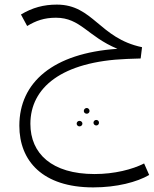

<svg xmlns="http://www.w3.org/2000/svg" viewBox="-20 -460 670 834"><path d="M606 250C555 276 477 296 391 296C205 296 112 207 112 78C112 -79 247 -193 532 -204L591 -206L597 -255C411 -294 385 -440 227 -440C170 -440 121 -427 71 -397L98 -347C136 -370 172 -383 223 -383C330 -383 360 -302 490 -248C210 -229 64 -102 64 86C64 239 165 354 385 354C487 354 575 331 628 300ZM344 22C344 29 350 34 357 34C363 34 369 29 369 22C369 15 363 9 357 9C350 9 344 15 344 22ZM386 73C386 80 392 85 398 85C405 85 410 80 410 73C410 66 405 61 398 61C392 61 386 66 386 73ZM313 77C313 84 319 89 325 89C332 89 338 84 338 77C338 70 332 65 325 65C319 65 313 70 313 77Z"/></svg>

Font: FiraGO Light
Style: Regular
Weight: 300
Designer: bBox Type
Foundry: bBox Type GmbH
Version: Version 1.001;PS 001.001;hotconv 1.0.88;makeotf.lib2.5.64775